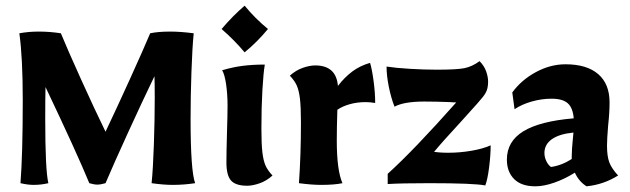

<svg xmlns="http://www.w3.org/2000/svg" viewBox="-20 -644 2216 675"><path d="M52 0Q60 -102 60 -292Q60 -442 48 -527Q81 -533 116 -533Q155 -533 194 -527Q217 -471 264.5 -366Q312 -261 351 -181Q390 -263 437 -366.5Q484 -470 508 -527Q536 -533 579 -533Q614 -533 661 -527Q656 -477 653 -390.5Q650 -304 650 -227Q650 -44 666 0Q627 6 587 6Q555 6 513 0Q518 -50 521 -136.5Q524 -223 524 -300Q524 -354 523 -376Q480 -287 429.5 -176.5Q379 -66 351 0Q334 5 322 5Q311 5 294 0Q249 -109 140 -338Q139 -301 139 -227Q139 -47 150 0Q125 6 98 6Q78 6 52 0Z M776 -73Q776 -110 778 -178Q780 -242 780 -272Q780 -312 775 -347Q770 -382 761 -397Q798 -408 833 -412.5Q868 -417 911 -417Q906 -388 902.5 -327.5Q899 -267 899 -192Q899 -137 902.5 -108Q906 -79 913.5 -62Q921 -45 938 -27Q917 -8 892.5 0.5Q868 9 849 9Q809 9 792.5 -9Q776 -27 776 -73ZM759 -542Q799 -589 840 -624Q877 -579 922 -542Q885 -497 840 -460Q804 -503 759 -542Z M1031 0Q1038 -100 1038 -213Q1038 -268 1034.5 -297Q1031 -326 1023.5 -343Q1016 -360 999 -378Q1020 -397 1044.5 -405.5Q1069 -414 1088 -414Q1162 -414 1168 -342Q1192 -373 1219 -393Q1246 -413 1281 -423Q1288 -400 1293.5 -358.5Q1299 -317 1299 -282Q1281 -285 1265 -285Q1235 -285 1209 -277.5Q1183 -270 1166 -258Q1164 -194 1164 -150Q1164 -45 1184 0Q1156 6 1109 6Q1076 6 1031 0Z M1489 0Q1391 0 1343 3V-33Q1434 -115 1584 -284Q1571 -284 1564 -285Q1512 -287 1472 -287Q1400 -287 1367 -269Q1355 -299 1347 -338.5Q1339 -378 1339 -410Q1371 -405 1421.5 -402Q1472 -399 1516 -399Q1587 -399 1613.5 -404.5Q1640 -410 1666 -429Q1682 -413 1689 -393.5Q1696 -374 1696 -357Q1696 -332 1687 -317Q1682 -307 1657.5 -279.5Q1633 -252 1604 -220Q1532 -142 1506 -110Q1514 -109 1526.5 -108Q1539 -107 1556 -107Q1597 -107 1637.5 -114Q1678 -121 1705 -133Q1705 -99 1699.5 -55.5Q1694 -12 1686 8Q1647 0 1489 0Z M1762 -83Q1762 -147 1820 -182.5Q1878 -218 1997 -228Q1994 -265 1976 -281Q1958 -297 1919 -297Q1884 -297 1849 -287Q1814 -277 1789 -260L1781 -319Q1813 -363 1864 -390.5Q1915 -418 1968 -418Q2043 -418 2083 -383.5Q2123 -349 2123 -284Q2123 -248 2118 -203Q2114 -155 2114 -132Q2114 -95 2122 -73.5Q2130 -52 2153 -27Q2102 5 2042 11Q2015 -6 2001 -37Q1966 -15 1929 -2Q1892 11 1862 11Q1813 11 1787.5 -14.5Q1762 -40 1762 -83ZM1990 -85V-95Q1990 -107 1991 -121.5Q1992 -136 1993 -145L1996 -178Q1946 -173 1920 -154.5Q1894 -136 1894 -106Q1894 -92 1900.5 -78Q1907 -64 1917 -57Q1954 -62 1990 -85Z"/></svg>

Font: Mirza
Style: Bold
Weight: 700
Designer: Arabic design by Kourosh Beigpour, Latin design by Eduardo Tunni, engineering by Lasse Fister
Version: Version 1.0010g